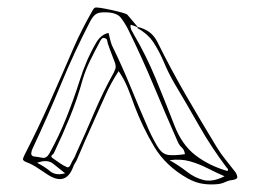

<svg xmlns="http://www.w3.org/2000/svg" viewBox="-20 -836 740 513"><path d="M561 -344Q541 -342 521.5 -345Q502 -348 482 -359Q423 -392 392 -444Q361 -496 339 -554Q331 -577 321.5 -600.5Q312 -624 297 -646Q276 -614 261 -580Q246 -546 231 -513Q219 -487 207.5 -460.5Q196 -434 185 -408Q183 -404 181 -401Q179 -398 177 -394Q158 -337 108 -369Q94 -378 80 -387.5Q66 -397 50 -403Q40 -407 41.5 -412Q43 -417 46 -423Q82 -493 114 -565Q146 -637 177 -709Q188 -734 200 -757.5Q212 -781 225 -804Q227 -807 228.5 -810Q230 -813 233 -815Q235 -817 248 -815Q261 -813 277 -809.5Q293 -806 305.5 -802.5Q318 -799 320 -797Q327 -789 334 -780.5Q341 -772 348 -764Q365 -760 378 -751Q391 -742 400 -725Q436 -652 476.5 -582Q517 -512 559 -443Q570 -425 583 -409Q596 -393 609 -376Q614 -368 614 -362.5Q614 -357 601 -355Q591 -354 581.5 -349.5Q572 -345 561 -344ZM474 -424Q473 -435 466 -441.5Q459 -448 455 -457Q422 -532 390.5 -607.5Q359 -683 323 -756Q313 -776 302.5 -789Q292 -802 265 -803Q246 -804 237.5 -799Q229 -794 221 -779Q178 -696 142.5 -610Q107 -524 67 -439Q64 -433 63.5 -426.5Q63 -420 70 -418Q81 -417 92.5 -414.5Q104 -412 112 -426Q138 -473 157.5 -522Q177 -571 193 -621Q201 -647 212 -672.5Q223 -698 237 -722Q250 -744 270 -748Q272 -740 274 -731.5Q276 -723 279 -715Q306 -660 329.5 -602.5Q353 -545 378 -488Q394 -454 404.5 -439Q415 -424 430 -422Q445 -420 474 -424ZM446 -501Q466 -449 502.5 -421Q539 -393 588 -379Q590 -383 588.5 -385Q587 -387 585 -389Q545 -442 512 -500Q479 -558 445 -615Q430 -641 418.5 -668.5Q407 -696 391.5 -720.5Q376 -745 347 -761Q347 -760 348 -763Q339 -767 329 -770Q328 -762 331 -756Q334 -750 337 -745Q371 -687 396.5 -625Q422 -563 446 -501ZM288 -666Q284 -677 278.5 -691Q273 -705 268 -720Q267 -725 266 -729Q265 -733 260 -734Q255 -736 251.5 -732Q248 -728 246 -723Q233 -699 221 -674.5Q209 -650 201 -624Q187 -573 167 -524Q147 -475 124 -427Q122 -424 118.5 -421Q115 -418 120 -414Q130 -407 140 -400Q150 -393 160 -389Q165 -388 169 -397Q173 -406 177 -412Q179 -415 180.5 -418.5Q182 -422 183 -425Q208 -479 231.5 -534.5Q255 -590 284 -642Q286 -647 288 -651.5Q290 -656 288 -666ZM580 -365Q557 -375 534.5 -386.5Q512 -398 487.5 -405Q463 -412 433 -408Q458 -394 479 -377.5Q500 -361 524 -355Q548 -349 580 -365ZM79 -401Q99 -391 114 -378.5Q129 -366 154 -373Q137 -387 121.5 -399Q106 -411 79 -401Z"/></svg>

Font: Rock 3D
Style: Regular
Weight: 400
Version: Version 1.000